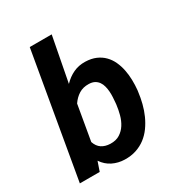

<svg xmlns="http://www.w3.org/2000/svg" viewBox="-178 -873 943 1006"><g transform="rotate(-30 293.5 -370.0)"><path d="M522.9 -261.7Q519 -229 510.5 -195.6Q502 -162.1 488.3 -131.6Q474.6 -101.1 455.6 -74.7Q436.5 -48.3 411.6 -29.3Q386.7 -10.3 355.2 0.2Q323.7 10.7 285.6 9.8Q246.1 8.8 213.1 -7.6Q180.2 -23.9 158.2 -56.6L138.7 0H18.6L148.4 -750H281.2L229.5 -480Q256.3 -508.3 289.1 -523.7Q321.8 -539.1 361.3 -538.1Q397.5 -537.1 424.6 -525.4Q451.7 -513.7 470.9 -494.1Q490.2 -474.6 502.2 -448.5Q514.2 -422.4 520 -393.1Q525.9 -363.8 526.6 -332.8Q527.3 -301.8 524.4 -272ZM391.6 -272Q393.1 -287.1 394 -304.4Q395 -321.8 393.8 -338.9Q392.6 -356 388.4 -371.8Q384.3 -387.7 375.7 -399.9Q367.2 -412.1 353.5 -419.7Q339.8 -427.2 319.3 -427.7Q284.7 -428.7 259.3 -412.8Q233.9 -397 215.3 -369.6L178.7 -157.7Q188.5 -128.4 209.5 -114.5Q230.5 -100.6 261.2 -99.6Q295.4 -98.6 318.6 -113.3Q341.8 -127.9 356.7 -151.4Q371.6 -174.8 379.4 -204.1Q387.2 -233.4 390.6 -261.7Z"/></g></svg>

Font: Roboto Mono
Style: Bold Italic
Weight: 700
Designer: Google
Version: Version 2.000985; 2015; ttfautohint (v1.3)